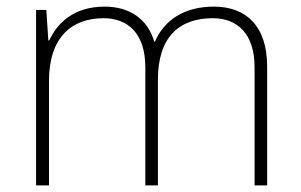

<svg xmlns="http://www.w3.org/2000/svg" viewBox="-20 -560 909 580"><path d="M626 -540C536 -540 476 -499 448 -434H446C426 -503 371 -540 296 -540C202 -540 152 -489 129 -438H126L120 -530H89V0H128V-315C128 -448 197 -505 293 -505C366 -505 419 -459 419 -357V0H457V-319C457 -449 522 -505 623 -505C696 -505 749 -459 749 -357V0H787V-359C787 -483 722 -540 626 -540Z"/></svg>

Font: Noto Sans Gurmukhi ExtraLight
Style: Regular
Weight: 200
Designer: Jelle Bosma - Monotype Design Team
Foundry: Monotype Imaging Inc.
Version: Version 2.004